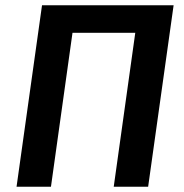

<svg xmlns="http://www.w3.org/2000/svg" viewBox="-20 -711 701 731"><path d="M641 -691H140L43 0H174L256 -586H495L413 0H544Z"/></svg>

Font: Fira Sans Medium
Style: Italic
Weight: 500
Italic angle: -8°
Designer: bBox Type GmbH & Carrois Corporate GbR & Edenspiekermann AG
Foundry: bBox Type GmbH & Carrois Corporate GbR & Edenspiekermann AG
Version: Version 4.301;PS 004.301;hotconv 1.0.88;makeotf.lib2.5.64775